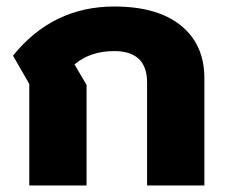

<svg xmlns="http://www.w3.org/2000/svg" viewBox="-20 -570 693 590"><path d="M70 -312 20 -399Q142 -550 331 -550Q464 -550 536 -491.5Q608 -433 608 -330V0H432V-316Q432 -413 331 -413Q257 -413 209 -372L246 -309V0H70Z"/></svg>

Font: Prompt
Style: Bold
Weight: 700
Designer: Katatrad Team
Foundry: CadsonDemak
Version: Version 1.000